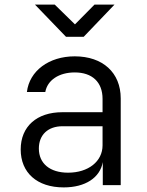

<svg xmlns="http://www.w3.org/2000/svg" viewBox="-20 -805 640 835"><path d="M478 -785H391L306 -699L218 -785H132L267 -645H344ZM305 -560C193 -560 108 -497 97 -405H177C186 -456 236 -490 305 -490C381 -490 426 -448 426 -375V-317H251C140 -317 70 -255 70 -155C70 -54 141 10 257 10C351 10 415 -32 427 -100V0H505V-377C505 -489 427 -560 305 -560ZM276 -54C197 -54 149 -94 149 -159C149 -219 189 -256 252 -256H426V-173C426 -103 364 -54 276 -54Z"/></svg>

Font: Tekne LDO Light
Style: Regular
Weight: 300
Monospace: yes
Designer: Alessio Laiso, Mario Rullo, Paolo Rosset
Foundry: Alessio Laiso
Version: Version 1.000;hotconv 1.0.109;makeotfexe 2.5.65596